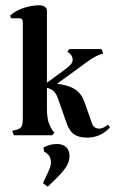

<svg xmlns="http://www.w3.org/2000/svg" viewBox="-20 -510 435 724"><path d="M395 -30Q360 9 308 9Q276 9 257.5 -5Q239 -19 229 -52L198 -140Q192 -157 182.5 -166Q173 -175 157 -179V-104Q157 -73 161.5 -55Q166 -37 177 -20L185 -10L177 0H32L26 -17L40 -20Q56 -24 61 -32.5Q66 -41 66 -66V-427Q66 -441 53 -441H22L18 -451Q37 -469 67.5 -479.5Q98 -490 128 -490Q141 -490 149 -484.5Q157 -479 157 -469V-198L217 -242Q238 -257 246 -266Q254 -275 254 -285Q254 -299 242 -309L234 -315L242 -325H363L369 -308Q344 -302 313 -280L195 -194Q239 -189 263 -173Q287 -157 298 -127L326 -47Q333 -25 354 -25Q369 -25 387 -40ZM196 33Q216 33 229 44.5Q242 56 242 79Q242 101 228 121.5Q214 142 185 170L160 194L142 181L165 131Q172 116 172 101Q172 80 155 67L146 61L144 46L151 43Q170 33 196 33Z"/></svg>

Font: Katibeh
Style: Regular
Weight: 400
Designer: Arabic design by Kourosh Beigpour, Latin design by Eduardo Tunni, engineering by Lasse Fister
Version: Version 1.000